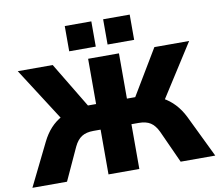

<svg xmlns="http://www.w3.org/2000/svg" viewBox="-95 -1038 1327 1153"><g transform="rotate(-10 569.0 -461.5)"><path d="M11 0 138 -258Q161 -305 191.5 -338Q222 -371 261 -391.5Q300 -412 346 -421L261 -370L46 -705H259L438 -408L412 -429H475V-705H663V-429H727L701 -408L879 -705H1091L877 -370L792 -421Q839 -412 877.5 -391Q916 -370 947 -337Q978 -304 1001 -258L1126 0H915L825 -198Q806 -238 779 -255.5Q752 -273 707 -273H663V0H475V-273H431Q387 -273 359.5 -255.5Q332 -238 313 -198L222 0ZM605 -769V-923H767V-769ZM371 -769V-923H533V-769Z"/></g></svg>

Font: Nunito Sans 8pt Black
Style: Regular
Weight: 900
Version: Version 3.101;gftools[0.9.27]